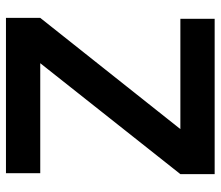

<svg xmlns="http://www.w3.org/2000/svg" viewBox="-68 -672 740 644"><g transform="rotate(90 302.0 -350.0)"><path d="M40 0H561V-115H192L564 -585V-700H43V-585H413L40 -115Z"/></g></svg>

Font: Unageo
Style: SemiBold
Weight: 600
Designer: Richard Sepsi
Foundry: Richard Sepsi
Version: Version 2.000